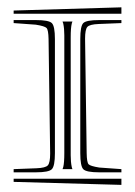

<svg xmlns="http://www.w3.org/2000/svg" viewBox="-20 -549 372 529"><path d="M174.8 -445.8V-127V-121.1Q174.8 -102.5 177.7 -88.9Q177.7 -87.9 178.5 -85.9Q179.2 -84 179.7 -83H152.3Q152.3 -84 153.3 -85.9Q154.3 -87.9 154.3 -88.9Q157.2 -100.6 157.2 -127V-445.8V-451.7Q157.2 -470.2 154.3 -483.9Q154.3 -484.9 153.3 -486.8Q152.3 -488.8 152.3 -489.7H179.7Q179.2 -488.8 178.5 -486.8Q177.7 -484.9 177.7 -483.9Q174.8 -472.2 174.8 -445.8ZM314.5 -83V-74.2H253.4Q217.8 -74.2 209.5 -82.8Q201.2 -91.3 201.2 -127V-441.4Q201.2 -477.1 209.5 -485.4Q217.8 -493.7 253.4 -493.7H314.5V-485.4L252 -482.9Q227.1 -481.9 220.7 -474.9Q214.4 -467.8 214.4 -442.4L218.8 -127Q219.2 -101.6 224.1 -96.4Q229 -91.3 253.4 -87.4ZM314.5 -528.8V-511.2H17.6V-520ZM314.5 -56.6V-39.6L17.6 -47.9V-56.6ZM17.6 -485.4V-493.7H78.6Q114.3 -493.7 122.8 -485.4Q131.3 -477.1 131.3 -441.4V-127Q131.3 -91.3 122.8 -82.8Q114.3 -74.2 78.6 -74.2H17.6V-83L80.6 -85.4Q105.5 -86.4 111.8 -93.5Q118.2 -100.6 118.2 -126L113.8 -441.4Q113.3 -466.3 108.4 -471.7Q103.5 -477.1 78.6 -481Z"/></svg>

Font: FoglihtenNo03
Style: Regular
Weight: 500
Version: Version 0.59